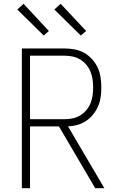

<svg xmlns="http://www.w3.org/2000/svg" viewBox="-20 -990 640 1010"><path d="M95 0V-735H320Q347 -735 373.5 -730Q400 -725 423 -712Q446 -699 464.5 -678.5Q483 -658 494 -634Q505 -610 509 -583Q513 -556 513 -530Q513 -505 509.5 -479.5Q506 -454 496 -431Q486 -408 470 -388Q454 -368 433 -354Q412 -340 387.5 -333Q363 -326 338 -325L529 0H481L290 -325H138V0ZM138 -363H320Q342 -363 363 -367.5Q384 -372 402 -383Q420 -394 434 -410.5Q448 -427 456 -446.5Q464 -466 467 -487.5Q470 -509 470 -530Q470 -551 467 -572Q464 -593 456 -613Q448 -633 434 -649.5Q420 -666 402 -677Q384 -688 363 -692.5Q342 -697 320 -697H138ZM405 -803 266 -940 299 -970 433 -827ZM210 -803 71 -940 104 -970 237 -827Z"/></svg>

Font: Iosevka Aile Extralight
Style: Regular
Weight: 200
Designer: Belleve Invis
Foundry: Belleve Invis
Version: Version 31.1.0; ttfautohint (v1.8.4)